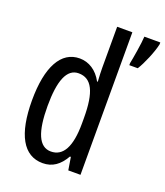

<svg xmlns="http://www.w3.org/2000/svg" viewBox="-141 -856 829 962"><g transform="rotate(20 273.5 -375.0)"><path d="M199 10C251 10 288 -17 317 -68H322L333 0H398V-760H317V-542C317 -521 318 -498 320 -468H316C289 -519 245 -547 196 -547C97 -547 42 -447 42 -268C42 -87 96 10 199 10ZM547 -750V-760H462C461 -728 445 -633 440 -611V-600H485C507 -634 538 -707 547 -750ZM218 -59C154 -59 125 -130 125 -268C125 -402 153 -475 216 -475C286 -475 317 -412 317 -274V-244C317 -120 283 -59 218 -59Z"/></g></svg>

Font: Noto Sans Telugu ExtraCondensed
Style: Regular
Weight: 400
Width: 2
Designer: Jelle Bosma - Monotype Design Team
Foundry: Monotype Imaging Inc.
Version: Version 2.005